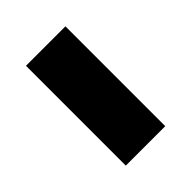

<svg xmlns="http://www.w3.org/2000/svg" viewBox="-15 -491 400 400"><g transform="rotate(45 184.5 -291.0)"><path d="M331.3 -348.9V-232.7H37.2V-348.9Z"/></g></svg>

Font: Hepta Slab ExtraLight
Style: Regular
Weight: 200
Designer: Michael LaGattuta
Foundry: Michael LaGattuta
Version: Version 1.100